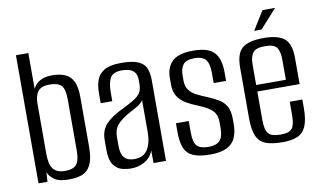

<svg xmlns="http://www.w3.org/2000/svg" viewBox="-69 -779 1555 930"><g transform="rotate(-10 709.0 -314.5)"><path d="M200 7Q153 7 130.5 -9.5Q108 -26 100 -46L97 0H53V-630H114V-454Q126 -479 149.5 -491.5Q173 -504 209 -504Q247 -504 273 -492Q299 -480 312 -453Q325 -426 325 -378V-133Q325 -92 317.5 -65Q310 -38 295 -22Q280 -6 256.5 0.5Q233 7 200 7ZM189 -37Q217 -37 233 -45Q249 -53 256 -72.5Q263 -92 263 -127V-376Q263 -426 246.5 -444Q230 -462 189 -462Q147 -462 131 -441Q115 -420 115 -380V-133Q115 -82 132.5 -59.5Q150 -37 189 -37Z M508 7Q485 7 461.5 0.5Q438 -6 421.5 -29.5Q405 -53 405 -103V-151Q405 -201 435.5 -231.5Q466 -262 519 -286Q553 -303 574.5 -316Q596 -329 607 -345Q618 -361 618 -388V-409Q618 -433 608 -446Q598 -459 581.5 -464Q565 -469 547 -469Q502 -469 488 -444.5Q474 -420 474 -372V-330H417V-378Q417 -415 427 -443.5Q437 -472 465 -488.5Q493 -505 547 -505Q604 -505 632.5 -492Q661 -479 670.5 -455Q680 -431 680 -398V0H619L618 -62Q606 -28 575 -10.5Q544 7 508 7ZM531 -35Q576 -35 596.5 -67Q617 -99 617 -152V-310Q607 -294 584 -281Q561 -268 537 -255Q503 -235 484.5 -213.5Q466 -192 466 -154V-115Q466 -79 476 -62Q486 -45 501 -40Q516 -35 531 -35Z M897 7Q843 7 813 -6.5Q783 -20 771 -49.5Q759 -79 759 -128V-171H822V-114Q822 -67 838 -49Q854 -31 896 -31Q933 -31 950.5 -49Q968 -67 968 -110V-138Q968 -161 961 -177.5Q954 -194 934.5 -208Q915 -222 880 -236Q847 -249 822 -264Q797 -279 782.5 -302Q768 -325 768 -361V-391Q768 -444 798.5 -473.5Q829 -503 902 -503Q950 -503 978.5 -490Q1007 -477 1020.5 -448Q1034 -419 1034 -373V-331H973V-379Q973 -429 956 -447.5Q939 -466 902 -466Q860 -466 845.5 -446Q831 -426 831 -396V-369Q831 -341 843.5 -323Q856 -305 879 -293Q902 -281 934 -268Q963 -256 985.5 -242.5Q1008 -229 1021 -206Q1034 -183 1034 -143V-120Q1034 -80 1021.5 -51.5Q1009 -23 979 -8Q949 7 897 7Z M1252 9Q1202 9 1171 -2.5Q1140 -14 1126 -45Q1112 -76 1112 -135V-382Q1112 -452 1143.5 -478Q1175 -504 1248 -504Q1319 -504 1350.5 -478Q1382 -452 1382 -382V-254H1174V-114Q1174 -66 1189 -47.5Q1204 -29 1250 -29Q1292 -29 1306 -47Q1320 -65 1320 -114V-178H1382V-136Q1382 -78 1368 -46.5Q1354 -15 1325.5 -3Q1297 9 1252 9ZM1174 -286H1320V-384Q1320 -426 1306 -445Q1292 -464 1248 -464Q1204 -464 1189 -445Q1174 -426 1174 -384ZM1210 -546 1267 -638H1329L1246 -546Z"/></g></svg>

Font: Alumni Sans
Style: Regular
Weight: 400
Designer: Robert E. Leuschke
Foundry: Robert E. Leuschke
Version: Version 1.018